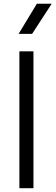

<svg xmlns="http://www.w3.org/2000/svg" viewBox="-20 -990 292 1010"><path d="M82 0V-720H156V0ZM78 -812 174 -970.5H252L149 -812Z"/></svg>

Font: Geologica Cursive ExtraLight
Style: Regular
Weight: 250
Designer: Sindre Bremnes, Frode Helland
Foundry: Monokrom Skriftforlag AS
Version: Version 1.010;gftools[0.9.28]